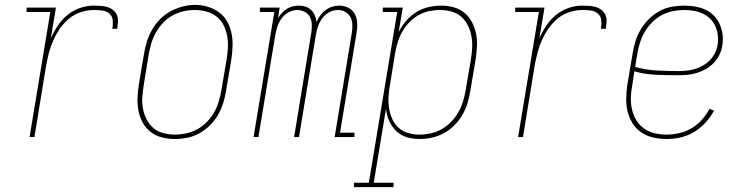

<svg xmlns="http://www.w3.org/2000/svg" viewBox="-20 -561 3040 786"><path d="M101 0 186 -512H89V-530H209L188 -404Q200 -431 216.5 -456Q233 -481 256.5 -500Q280 -519 308 -528.5Q336 -538 364 -538Q378 -538 392.5 -537Q407 -536 420 -532Q433 -528 443.5 -519.5Q454 -511 459 -498.5Q464 -486 463 -471.5Q462 -457 460 -443H440Q443 -460 441.5 -477.5Q440 -495 427.5 -505.5Q415 -516 398 -518Q381 -520 364 -520Q338 -520 311.5 -511.5Q285 -503 263.5 -485.5Q242 -468 226 -445Q210 -422 198.5 -396.5Q187 -371 180.5 -345.5Q174 -320 169 -294L121 0Z M695 8Q669 8 643 1.5Q617 -5 597 -20.5Q577 -36 564.5 -58.5Q552 -81 547 -106.5Q542 -132 543 -159Q544 -186 548 -213L570 -343Q574 -368 582 -393Q590 -418 603.5 -441Q617 -464 636.5 -483.5Q656 -503 679.5 -515.5Q703 -528 728.5 -534.5Q754 -541 779 -541Q806 -541 831.5 -533Q857 -525 877.5 -510Q898 -495 910.5 -472Q923 -449 928 -423.5Q933 -398 932 -371Q931 -344 927 -317L905 -187Q901 -162 893 -137Q885 -112 871.5 -89Q858 -66 838.5 -47Q819 -28 795.5 -15Q772 -2 746.5 3Q721 8 695 8ZM696 -10Q719 -10 742.5 -15Q766 -20 787 -31.5Q808 -43 826 -61Q844 -79 856 -100Q868 -121 875 -144Q882 -167 886 -190L908 -320Q912 -344 913 -368.5Q914 -393 909.5 -416Q905 -439 894.5 -459.5Q884 -480 865.5 -494Q847 -508 824 -514Q801 -520 777 -520Q753 -520 730 -514.5Q707 -509 686 -497.5Q665 -486 648 -468Q631 -450 619 -429Q607 -408 600 -385.5Q593 -363 589 -340L568 -210Q564 -186 562.5 -161.5Q561 -137 565.5 -114.5Q570 -92 580.5 -71.5Q591 -51 608.5 -36.5Q626 -22 649 -16Q672 -10 696 -10Z M1018 0 1103 -512H1044V-530H1125L1118 -487Q1125 -498 1134 -508Q1143 -518 1154.5 -525Q1166 -532 1178.5 -535Q1191 -538 1204 -538Q1218 -538 1231.5 -533.5Q1245 -529 1254.5 -519.5Q1264 -510 1269 -497.5Q1274 -485 1276 -471Q1282 -485 1291 -497.5Q1300 -510 1312.5 -519.5Q1325 -529 1340 -533.5Q1355 -538 1369 -538Q1390 -538 1407.5 -528.5Q1425 -519 1433.5 -501.5Q1442 -484 1442.5 -463Q1443 -442 1439 -422L1372 -18H1431V0H1350L1420 -425Q1423 -442 1422.5 -459Q1422 -476 1415 -490Q1408 -504 1394 -512Q1380 -520 1363 -520Q1345 -520 1328 -511Q1311 -502 1299.5 -486.5Q1288 -471 1282 -453.5Q1276 -436 1273 -418L1204 0H1184L1254 -425Q1257 -442 1256.5 -459Q1256 -476 1249.5 -490Q1243 -504 1228.5 -512Q1214 -520 1197 -520Q1179 -520 1162 -511Q1145 -502 1133.5 -486.5Q1122 -471 1116 -453.5Q1110 -436 1107 -418L1038 0Z M1429 205V187H1490L1606 -512H1547V-530H1629L1612 -430Q1625 -455 1643 -476Q1661 -497 1684.5 -511.5Q1708 -526 1734.5 -532Q1761 -538 1786 -538Q1813 -538 1838 -531Q1863 -524 1882 -508Q1901 -492 1912.5 -469.5Q1924 -447 1929 -422Q1934 -397 1932.5 -370Q1931 -343 1927 -317L1905 -187Q1901 -162 1893.5 -137.5Q1886 -113 1872.5 -90Q1859 -67 1839.5 -47.5Q1820 -28 1796.5 -15.5Q1773 -3 1748 2.5Q1723 8 1698 8Q1670 8 1645 0.5Q1620 -7 1602 -24.5Q1584 -42 1573.5 -65.5Q1563 -89 1560 -115L1510 187H1591V205ZM1697 -10Q1720 -10 1743 -15Q1766 -20 1787.5 -32Q1809 -44 1826.5 -62Q1844 -80 1856 -101Q1868 -122 1875 -144.5Q1882 -167 1886 -190L1908 -320Q1912 -344 1913 -368Q1914 -392 1909.5 -415Q1905 -438 1894.5 -458.5Q1884 -479 1867 -493.5Q1850 -508 1827 -514Q1804 -520 1780 -520Q1758 -520 1735 -515Q1712 -510 1691.5 -498Q1671 -486 1654 -468Q1637 -450 1625.5 -429Q1614 -408 1607.5 -386Q1601 -364 1597 -341L1576 -211Q1572 -188 1570.5 -164Q1569 -140 1573 -117Q1577 -94 1586 -73.5Q1595 -53 1611.5 -38Q1628 -23 1650.5 -16.5Q1673 -10 1697 -10Z M2101 0 2186 -512H2089V-530H2209L2188 -404Q2200 -431 2216.5 -456Q2233 -481 2256.5 -500Q2280 -519 2308 -528.5Q2336 -538 2364 -538Q2378 -538 2392.5 -537Q2407 -536 2420 -532Q2433 -528 2443.5 -519.5Q2454 -511 2459 -498.5Q2464 -486 2463 -471.5Q2462 -457 2460 -443H2440Q2443 -460 2441.5 -477.5Q2440 -495 2427.5 -505.5Q2415 -516 2398 -518Q2381 -520 2364 -520Q2338 -520 2311.5 -511.5Q2285 -503 2263.5 -485.5Q2242 -468 2226 -445Q2210 -422 2198.5 -396.5Q2187 -371 2180.5 -345.5Q2174 -320 2169 -294L2121 0Z M2709 8Q2681 8 2654.5 2Q2628 -4 2606 -18.5Q2584 -33 2570 -55.5Q2556 -78 2549.5 -103.5Q2543 -129 2543.5 -157Q2544 -185 2548 -213L2570 -343Q2574 -369 2582 -394Q2590 -419 2604 -442Q2618 -465 2638 -484.5Q2658 -504 2681.5 -516.5Q2705 -529 2731 -533.5Q2757 -538 2782 -538Q2805 -538 2827 -534Q2849 -530 2868.5 -521Q2888 -512 2903 -496.5Q2918 -481 2926.5 -461.5Q2935 -442 2938 -419.5Q2941 -397 2937 -375Q2934 -355 2925 -336.5Q2916 -318 2901.5 -303Q2887 -288 2869 -278Q2851 -268 2831.5 -262Q2812 -256 2792 -254.5Q2772 -253 2753 -253Q2708 -253 2663.5 -255Q2619 -257 2577 -269L2568 -210Q2563 -185 2562.5 -160Q2562 -135 2567.5 -111.5Q2573 -88 2585.5 -68Q2598 -48 2617 -34.5Q2636 -21 2660 -15.5Q2684 -10 2709 -10Q2735 -10 2761 -16Q2787 -22 2811 -36Q2835 -50 2853.5 -71Q2872 -92 2885 -116L2903 -108Q2889 -82 2868 -59Q2847 -36 2821 -20.5Q2795 -5 2766.5 1.5Q2738 8 2709 8ZM2758 -270Q2775 -270 2792 -272Q2809 -274 2826 -279Q2843 -284 2858.5 -293Q2874 -302 2886.5 -315Q2899 -328 2907 -344.5Q2915 -361 2918 -378Q2921 -397 2918.5 -416.5Q2916 -436 2908.5 -453.5Q2901 -471 2887.5 -484Q2874 -497 2857.5 -505Q2841 -513 2821.5 -516.5Q2802 -520 2782 -520Q2759 -520 2735.5 -515.5Q2712 -511 2690 -499.5Q2668 -488 2650 -470Q2632 -452 2619.5 -430.5Q2607 -409 2600 -386.5Q2593 -364 2589 -340L2580 -287Q2623 -275 2668 -272.5Q2713 -270 2758 -270Z"/></svg>

Font: Iosevka Slab Thin
Style: Italic
Weight: 100
Italic angle: -9°
Monospace: yes
Designer: Belleve Invis
Foundry: Belleve Invis
Version: Version 11.1.1; ttfautohint (v1.8.3)